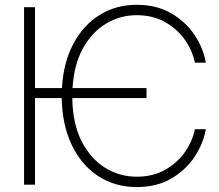

<svg xmlns="http://www.w3.org/2000/svg" viewBox="-20 -757 897 787"><path d="M580.6 -396V-355H276.4Q277.8 -250 314.5 -178.2Q351.1 -106.4 410.4 -69.6Q469.7 -32.7 540.5 -32.7Q606.4 -32.7 656.5 -60.8Q706.5 -88.9 737.8 -133.5Q769 -178.2 778.8 -227.5H823.7Q813.5 -168.5 777.3 -114Q741.2 -59.6 681.6 -24.9Q622.1 9.8 540.5 9.8Q451.2 9.8 382.3 -35.4Q313.5 -80.6 274.2 -162.8Q234.9 -245.1 232.9 -355H123.5V0H78.6V-727.5H123.5V-396H233.9Q239.7 -499.5 280 -576.2Q320.3 -652.8 387.5 -695.1Q454.6 -737.3 540.5 -737.3Q622.1 -737.3 681.6 -702.6Q741.2 -668 777.3 -613.8Q813.5 -559.6 823.7 -500H778.8Q769 -549.3 737.8 -593.8Q706.5 -638.2 656.5 -666.5Q606.4 -694.8 540.5 -694.8Q472.7 -694.8 415 -660.4Q357.4 -626 320.3 -559.3Q283.2 -492.7 277.3 -396Z"/></svg>

Font: Inter Display Extra Light
Style: Regular
Weight: 200
Designer: Rasmus Andersson
Foundry: rsms
Version: Version 4.000;git-4fc901f